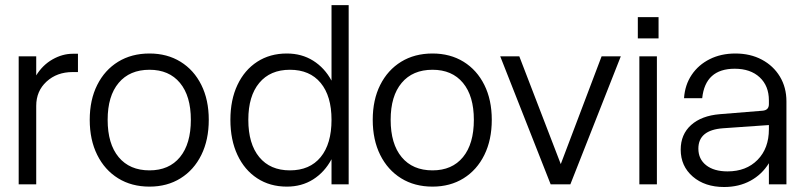

<svg xmlns="http://www.w3.org/2000/svg" viewBox="-20 -720 3146 750"><path d="M53 -500H121.5V-425.5Q146.5 -466 185.2 -488Q224 -510 264 -510H284.5V-438.5H263.5Q202.5 -438.5 162 -401.5Q121.5 -364.5 121.5 -306.5V0H53Z M330.5 -252Q330.5 -330 359.8 -388.2Q389 -446.5 441.5 -478.8Q494 -511 564 -511Q633 -511 685.2 -478.8Q737.5 -446.5 766.5 -388.2Q795.5 -330 795.5 -252Q795.5 -173.5 766.5 -114.8Q737.5 -56 685.2 -23.5Q633 9 564 9Q494 9 441.5 -23.5Q389 -56 359.8 -114.8Q330.5 -173.5 330.5 -252ZM725.5 -252Q725.5 -345 683 -396.2Q640.5 -447.5 564 -447.5Q486.5 -447.5 443.5 -396.2Q400.5 -345 400.5 -252Q400.5 -158 443.5 -106.2Q486.5 -54.5 564 -54.5Q640.5 -54.5 683 -106.2Q725.5 -158 725.5 -252Z M1342 -700V0H1275V-98Q1248 -47.5 1203.2 -19.2Q1158.5 9 1100.5 9Q1034.5 9 984.8 -23.5Q935 -56 907.5 -114.8Q880 -173.5 880 -252Q880 -330 907.5 -388.2Q935 -446.5 984.8 -478.8Q1034.5 -511 1100.5 -511Q1158.5 -511 1203.2 -483Q1248 -455 1275 -405V-700ZM950 -252Q950 -158 992.8 -106.2Q1035.5 -54.5 1112.5 -54.5Q1190 -54.5 1232.5 -106.2Q1275 -158 1275 -252Q1275 -345 1232.5 -396.2Q1190 -447.5 1112.5 -447.5Q1035.5 -447.5 992.8 -396.2Q950 -345 950 -252Z M1436 -252Q1436 -330 1465.2 -388.2Q1494.5 -446.5 1547 -478.8Q1599.5 -511 1669.5 -511Q1738.5 -511 1790.8 -478.8Q1843 -446.5 1872 -388.2Q1901 -330 1901 -252Q1901 -173.5 1872 -114.8Q1843 -56 1790.8 -23.5Q1738.5 9 1669.5 9Q1599.5 9 1547 -23.5Q1494.5 -56 1465.2 -114.8Q1436 -173.5 1436 -252ZM1831 -252Q1831 -345 1788.5 -396.2Q1746 -447.5 1669.5 -447.5Q1592 -447.5 1549 -396.2Q1506 -345 1506 -252Q1506 -158 1549 -106.2Q1592 -54.5 1669.5 -54.5Q1746 -54.5 1788.5 -106.2Q1831 -158 1831 -252Z M1934 -500H2008.5L2170.5 -79L2330 -500H2405L2208 0H2131Z M2471.5 -653H2552.5V-570H2471.5ZM2477.5 -500H2546V0H2477.5Z M3052 -324V0H2983.5V-82.5Q2956.5 -38.5 2911.5 -14Q2866.5 10.5 2808.5 10.5Q2733.5 10.5 2686.2 -30.2Q2639 -71 2639 -135.5Q2639 -195 2679.5 -231.5Q2720 -268 2792 -274L2958.5 -287.5Q2983.5 -289.5 2983.5 -313V-328Q2983.5 -384.5 2947.5 -418Q2911.5 -451.5 2850 -451.5Q2735 -451.5 2723 -336.5H2652Q2655.5 -388.5 2682 -427.8Q2708.5 -467 2752.5 -489Q2796.5 -511 2852.5 -511Q2911 -511 2956 -487Q3001 -463 3026.5 -420.8Q3052 -378.5 3052 -324ZM2708 -139.5Q2708 -98.5 2738.5 -74.5Q2769 -50.5 2822 -50.5Q2895 -50.5 2939.2 -95.5Q2983.5 -140.5 2983.5 -215V-231.5L2804.5 -219Q2708 -212 2708 -139.5Z"/></svg>

Font: Overused Grotesk Book
Style: Regular
Weight: 375
Version: Version 0.004